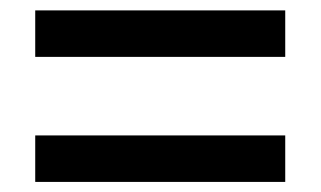

<svg xmlns="http://www.w3.org/2000/svg" viewBox="-20 -534 626 375"><path d="M48.8 -422.9V-513.7H537.1V-422.9ZM48.8 -178.7V-269.5H537.1V-178.7Z"/></svg>

Font: Cascadia Mono
Style: Regular
Weight: 400
Monospace: yes
Designer: Aaron Bell
Foundry: Saja Typeworks
Version: Version 2404.023